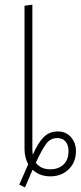

<svg xmlns="http://www.w3.org/2000/svg" viewBox="-20 -759 351 837"><path d="M231.9 -186Q267.1 -186 289.1 -161.4Q311 -136.7 311 -100.1Q311 -51.3 279.3 -20.8Q247.6 9.8 199.2 9.8Q153.8 9.8 122.1 -19L88.9 58.1L64 45.9L103 -43Q86.9 -72.8 86.9 -108.9V-733.9L121.1 -738.8V-108.9Q121.1 -99.6 123 -84Q144.5 -134.3 169.4 -160.2Q194.3 -186 231.9 -186ZM199.2 -21Q235.4 -21 257.1 -42Q278.8 -63 278.8 -100.1Q278.8 -126.5 265.9 -141.8Q252.9 -157.2 230 -157.2Q201.2 -157.2 183.1 -134.3Q165 -111.3 136.2 -49.8Q157.2 -21 199.2 -21Z"/></svg>

Font: Fira Sans Compressed UltraLight
Style: Regular
Weight: 200
Width: 1
Designer: Carrois Corporate & Edenspiekermann AG
Foundry: Carrois Corporate GbR & Edenspiekermann AG
Version: Version 4.203;PS 004.203;hotconv 1.0.88;makeotf.lib2.5.64775